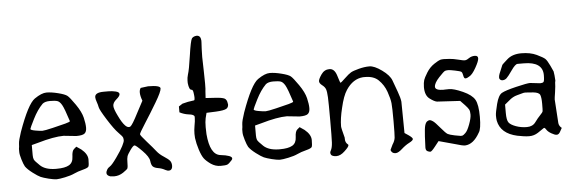

<svg xmlns="http://www.w3.org/2000/svg" viewBox="-47 -809 2947 988"><g transform="rotate(-5 1427.0 -314.5)"><path d="M99.6 -126Q99.6 -112.3 103 -103.5Q106.4 -94.7 132.3 -70.3Q158.2 -45.9 210 -44.9H216.8Q259.8 -44.9 280.8 -57.1Q301.8 -69.3 302.7 -99.6Q303.7 -129.9 314.5 -138.7L327.1 -149.4L351.6 -132.8Q383.8 -106.4 383.8 -78.1Q383.8 -49.8 380.4 -42.5Q377 -35.2 350.1 -28.3Q323.2 -21.5 304.7 -12.7Q286.1 -3.9 255.9 2.4Q225.6 8.8 211.9 8.8Q198.2 8.8 170.9 2Q143.6 -4.9 130.4 -10.7Q117.2 -16.6 91.3 -36.1Q65.4 -55.7 54.7 -71.3Q47.9 -83 40 -108.9Q32.2 -134.8 32.2 -147.5V-164.1Q34.2 -172.9 34.7 -189.9Q35.2 -207 49.8 -250Q99.6 -389.6 136.2 -415Q172.9 -440.4 198.2 -440.4Q223.6 -440.4 258.3 -431.6Q293 -422.9 304.7 -413.6Q316.4 -404.3 343.8 -364.7Q371.1 -325.2 378.4 -294.4Q385.7 -263.7 385.7 -242.7Q385.7 -221.7 375 -212.9Q364.3 -204.1 332 -204.1L266.6 -210.9Q216.8 -210.9 132.8 -186.5L99.6 -177.7ZM173.8 -384.8Q145.5 -356.4 122.6 -310.5Q99.6 -264.6 99.6 -260.7Q99.6 -254.9 124.5 -250.5Q149.4 -246.1 160.6 -246.1Q171.9 -246.1 214.8 -256.3Q257.8 -266.6 281.7 -272.9Q305.7 -279.3 305.7 -283.2Q284.2 -350.6 273.4 -369.1Q262.7 -387.7 250.5 -391.6Q238.3 -395.5 212.4 -395.5Q186.5 -395.5 173.8 -384.8Z M799.8 12.7Q795.9 14.6 792 14.6Q784.2 15.6 773.4 9.8Q755.9 0 737.3 -2.9Q718.8 -5.9 710.4 -13.7Q702.1 -21.5 699.7 -43Q697.3 -64.5 665 -97.2Q632.8 -129.9 626 -129.9Q619.1 -129.9 604 -108.9Q588.9 -87.9 585.4 -77.1Q582 -66.4 582 -44.4Q582 -22.5 579.6 -16.1Q577.1 -9.8 555.2 4.9Q533.2 19.5 508.8 19.5L487.3 17.6Q469.7 11.7 469.7 -1Q469.7 -1 469.7 -2Q469.7 -7.8 475.1 -17.6Q480.5 -27.3 490.7 -33.2Q501 -39.1 526.4 -74.7Q551.8 -110.4 562.5 -131.8Q573.2 -153.3 573.2 -160.6Q573.2 -168 571.3 -174.8Q569.3 -181.6 548.8 -202.1Q528.3 -222.7 495.1 -275.4Q461.9 -328.1 459.5 -341.8Q457 -355.5 451.7 -370.1Q446.3 -384.8 446.3 -394.5Q446.3 -418.9 492.2 -418.9Q494.1 -418.9 496.1 -418.9H516.6Q535.2 -418.9 553.7 -414.6Q572.3 -410.2 572.3 -399.9Q572.3 -389.6 553.7 -374Q535.2 -358.4 535.2 -341.8Q535.2 -326.2 553.7 -289.1Q571.3 -252 586.9 -236.3Q597.7 -225.6 606.4 -226.6Q610.4 -226.6 613.3 -228.5Q624 -235.4 654.3 -294.9L686.5 -355.5Q676.8 -380.9 676.8 -398.4Q676.8 -413.1 683.6 -421.9L721.7 -426.8Q785.2 -426.8 785.2 -410.6Q785.2 -394.5 752.9 -340.3Q720.7 -286.1 689.9 -238.3Q659.2 -190.4 659.2 -184.6Q659.2 -178.7 690.4 -143.6Q721.7 -108.4 735.4 -90.8Q749 -73.2 772 -58.6Q794.9 -43.9 802.2 -34.2Q809.6 -24.4 809.6 -8.8Q809.6 6.8 799.8 12.7Z M1116.2 -9.8Q1101.6 6.8 1092.8 10.3Q1084 13.7 1058.1 13.7Q1032.2 13.7 1008.8 -2Q985.4 -18.6 974.6 -33.2Q963.9 -47.9 953.6 -79.6Q943.4 -111.3 939.5 -140.6Q938.5 -151.4 938.5 -162.1Q938.5 -181.6 942.4 -203.1Q947.3 -228.5 947.3 -243.2Q947.3 -243.2 947.3 -250Q946.3 -261.7 917 -264.6Q893.6 -267.6 871.1 -279.3V-309.6L890.6 -322.3Q917 -330.1 951.2 -334Q955.1 -335 955.1 -346.7Q955.1 -355.5 953.1 -369.1Q951.2 -389.6 943.4 -389.6Q930.7 -389.6 926.8 -425.8Q926.8 -429.7 926.8 -433.6Q926.8 -433.6 926.8 -438.5Q926.8 -452.1 931.6 -468.8Q939.5 -492.2 950.2 -566.9Q960.9 -641.6 968.8 -653.3Q977.5 -663.1 993.2 -664.1Q1013.7 -664.1 1015.6 -638.7Q1015.6 -638.7 1015.6 -629.9Q1015.6 -617.2 1013.7 -593.8Q1012.7 -578.1 1012.7 -552.7Q1012.7 -523.4 1014.6 -476.6Q1015.6 -440.4 1015.6 -416Q1015.6 -383.8 1013.7 -374L1011.7 -340.8L1057.6 -337.9Q1096.7 -335.9 1109.4 -329.1Q1121.1 -322.3 1123 -302.7Q1123 -300.8 1124 -298.8Q1124 -283.2 1113.3 -276.4Q1100.6 -268.6 1058.6 -266.6L1009.8 -264.6L1002.9 -237.3Q999 -219.7 999 -191.4Q999 -174.8 1000 -155.3Q1008.8 -48.8 1061.5 -42Q1121.1 -35.2 1121.1 -19.5Q1121.1 -14.6 1116.2 -9.8Z M1252.9 -126Q1252.9 -112.3 1256.3 -103.5Q1259.8 -94.7 1285.6 -70.3Q1311.5 -45.9 1363.3 -44.9H1370.1Q1413.1 -44.9 1434.1 -57.1Q1455.1 -69.3 1456.1 -99.6Q1457 -129.9 1467.8 -138.7L1480.5 -149.4L1504.9 -132.8Q1537.1 -106.4 1537.1 -78.1Q1537.1 -49.8 1533.7 -42.5Q1530.3 -35.2 1503.4 -28.3Q1476.6 -21.5 1458 -12.7Q1439.5 -3.9 1409.2 2.4Q1378.9 8.8 1365.2 8.8Q1351.6 8.8 1324.2 2Q1296.9 -4.9 1283.7 -10.7Q1270.5 -16.6 1244.6 -36.1Q1218.8 -55.7 1208 -71.3Q1201.2 -83 1193.4 -108.9Q1185.5 -134.8 1185.5 -147.5V-164.1Q1187.5 -172.9 1188 -189.9Q1188.5 -207 1203.1 -250Q1252.9 -389.6 1289.6 -415Q1326.2 -440.4 1351.6 -440.4Q1377 -440.4 1411.6 -431.6Q1446.3 -422.9 1458 -413.6Q1469.7 -404.3 1497.1 -364.7Q1524.4 -325.2 1531.7 -294.4Q1539.1 -263.7 1539.1 -242.7Q1539.1 -221.7 1528.3 -212.9Q1517.6 -204.1 1485.4 -204.1L1419.9 -210.9Q1370.1 -210.9 1286.1 -186.5L1252.9 -177.7ZM1327.1 -384.8Q1298.8 -356.4 1275.9 -310.5Q1252.9 -264.6 1252.9 -260.7Q1252.9 -254.9 1277.8 -250.5Q1302.7 -246.1 1314 -246.1Q1325.2 -246.1 1368.2 -256.3Q1411.1 -266.6 1435.1 -272.9Q1459 -279.3 1459 -283.2Q1437.5 -350.6 1426.8 -369.1Q1416 -387.7 1403.8 -391.6Q1391.6 -395.5 1365.7 -395.5Q1339.8 -395.5 1327.1 -384.8Z M1740.2 -319.3Q1720.7 -290 1707 -229.5Q1693.4 -174.8 1693.4 -134.8Q1693.4 -126 1707 -75.2Q1707 -75.2 1707 -68.4Q1707 -49.8 1720.7 -39.1Q1722.7 -38.1 1722.7 -35.2Q1722.7 -26.4 1699.2 -4.9Q1677.7 15.6 1656.2 15.6Q1655.3 15.6 1654.3 15.6Q1634.8 14.6 1628.9 5.9Q1627 2 1626 -2.9Q1626 -8.8 1629.9 -15.6Q1637.7 -29.3 1639.2 -56.6Q1640.6 -84 1640.6 -172.4Q1640.6 -260.7 1639.2 -290Q1637.7 -319.3 1633.3 -331.5Q1628.9 -343.8 1614.7 -354.5Q1600.6 -365.2 1600.6 -376Q1600.6 -386.7 1616.7 -410.2Q1632.8 -433.6 1659.2 -433.6Q1685.5 -433.6 1696.8 -396Q1708 -358.4 1710.4 -358.4Q1712.9 -358.4 1734.9 -379.4Q1756.8 -400.4 1768.6 -407.2Q1780.3 -414.1 1810.1 -421.9Q1839.8 -429.7 1865.2 -429.7Q1890.6 -429.7 1929.2 -401.9Q1967.8 -374 1977.5 -347.2Q1987.3 -320.3 1999.5 -287.1Q2011.7 -253.9 2013.7 -234.4L2015.6 -72.3L2036.1 -58.6Q2055.7 -44.9 2055.7 -38.1Q2055.7 -30.3 2035.6 -20Q2015.6 -9.8 1995.6 8.3Q1975.6 26.4 1962.4 26.9Q1949.2 27.3 1942.4 19.5Q1936.5 13.7 1936.5 7.8Q1937.5 7.8 1937.5 5.9Q1939.5 0 1949.2 -18.6Q1960.9 -36.1 1962.9 -52.7Q1964.8 -69.3 1964.8 -138.7Q1964.8 -208 1962.4 -231Q1960 -253.9 1947.3 -290.5Q1934.6 -327.1 1907.2 -353.5Q1882.8 -377 1838.9 -377Q1838.9 -377 1828.1 -377Q1775.4 -373 1740.2 -319.3Z M2135.7 -298.8Q2136.7 -314.5 2137.2 -319.8Q2137.7 -325.2 2140.6 -335.4Q2143.6 -345.7 2159.7 -372.1Q2175.8 -398.4 2199.7 -414.1Q2223.6 -429.7 2231.4 -431.6Q2239.3 -433.6 2249.5 -433.6Q2259.8 -433.6 2279.3 -432.1Q2298.8 -430.7 2324.2 -424.3Q2349.6 -418 2354 -418Q2358.4 -418 2362.8 -418.5Q2367.2 -418.9 2380.4 -427.7Q2393.6 -436.5 2410.2 -436.5Q2426.8 -436.5 2426.8 -422.4Q2426.8 -408.2 2407.7 -374.5Q2388.7 -340.8 2373 -333Q2360.4 -325.2 2356.4 -325.2H2350.6Q2344.7 -327.1 2342.3 -341.8Q2339.8 -356.4 2334.5 -360.4Q2329.1 -364.3 2303.2 -369.6Q2277.3 -375 2268.1 -375Q2258.8 -375 2252 -373Q2245.1 -371.1 2218.8 -342.8Q2192.4 -314.5 2192.4 -295.4Q2192.4 -276.4 2237.3 -276.4Q2238.3 -276.4 2239.3 -276.9Q2240.2 -277.3 2264.2 -277.3Q2288.1 -277.3 2334 -256.8Q2379.9 -236.3 2394.5 -210.4Q2409.2 -184.6 2409.2 -121.6Q2409.2 -58.6 2396.5 -41Q2364.3 16.6 2321.3 18.6Q2306.6 18.6 2272.5 7.8L2186.5 -15.6L2165 11.7Q2146.5 35.2 2140.1 35.2Q2133.8 35.2 2125 30.8Q2116.2 26.4 2116.2 11.7Q2116.2 -2.9 2118.7 -45.4Q2121.1 -87.9 2125.5 -102.5Q2129.9 -117.2 2137.2 -122.1Q2144.5 -127 2150.4 -127Q2156.2 -127 2167 -119.6Q2177.7 -112.3 2202.1 -83Q2226.6 -53.7 2236.3 -48.3Q2246.1 -43 2272.5 -37.6Q2298.8 -32.2 2303.2 -32.2Q2307.6 -32.2 2312 -33.2Q2316.4 -34.2 2327.6 -44.9Q2338.9 -55.7 2350.6 -87.4Q2362.3 -119.1 2362.3 -137.2Q2362.3 -155.3 2357.4 -164.1Q2352.5 -172.9 2338.9 -187.5L2315.4 -211.9L2196.3 -218.8Q2182.6 -220.7 2159.2 -238.3Q2135.7 -255.9 2135.7 -298.8Z M2755.9 -306.6Q2755.9 -376 2658.2 -376Q2658.2 -376 2626 -376Q2614.3 -376 2593.3 -345.7Q2572.3 -315.4 2563 -307.1Q2553.7 -298.8 2542 -298.8Q2532.2 -298.8 2527.3 -306.6Q2525.4 -309.6 2525.4 -314.5Q2525.4 -322.3 2529.3 -333Q2545.9 -374 2547.9 -377.9Q2548.8 -379.9 2576.2 -404.3Q2603.5 -428.7 2649.9 -428.7Q2696.3 -428.7 2729 -413.1Q2761.7 -397.5 2771 -388.7Q2780.3 -379.9 2793.5 -352.1Q2806.6 -324.2 2807.6 -321.3Q2808.6 -318.4 2810.5 -300.8Q2812.5 -277.3 2812.5 -273.4Q2811.5 -268.6 2810.5 -263.7Q2810.5 -247.1 2805.7 -213.9Q2800.8 -183.6 2800.8 -177.7Q2800.8 -176.8 2800.8 -175.8L2808.6 -54.7Q2809.6 -42 2820.3 -31.2L2824.2 -28.3L2814.5 -10.7Q2806.6 4.9 2795.9 4.9Q2795.9 4.9 2794.9 4.9Q2785.2 4.9 2767.6 -5.4Q2750 -15.6 2743.2 -27.3Q2738.3 -35.2 2734.4 -36.1Q2730.5 -35.2 2728.5 -33.2Q2720.7 -27.3 2699.7 -13.7Q2678.7 0 2654.3 0Q2629.9 0 2592.8 -7.8Q2507.8 -26.4 2494.1 -93.8Q2492.2 -104.5 2492.2 -120.1Q2492.2 -135.7 2503.4 -179.7Q2514.6 -223.6 2533.2 -234.4Q2551.8 -245.1 2608.9 -258.8Q2666 -272.5 2681.6 -272.5L2733.4 -266.6Q2745.1 -266.6 2750.5 -271Q2755.9 -275.4 2755.9 -306.6ZM2566.4 -191.4 2543.9 -172.9V-129.9Q2543.9 -92.8 2553.2 -80.1Q2562.5 -67.4 2589.4 -57.6Q2616.2 -47.9 2646 -47.9Q2675.8 -47.9 2690.9 -68.8Q2706.1 -89.8 2719.2 -103Q2732.4 -116.2 2733.4 -122.6Q2734.4 -128.9 2734.4 -160.6Q2734.4 -192.4 2729 -206.1Q2723.6 -219.7 2693.8 -222.7Q2664.1 -225.6 2654.3 -225.6Q2644.5 -225.6 2639.2 -223.6Q2633.8 -221.7 2610.4 -215.8Q2586.9 -210 2566.4 -191.4Z"/></g></svg>

Font: Drukaatie burti
Style: Light
Weight: 300
Version: Version 0.14